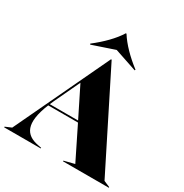

<svg xmlns="http://www.w3.org/2000/svg" viewBox="-223 -1099 1211 1263"><g transform="rotate(30 382.5 -468.0)"><path d="M-15 0H263V-5L237 -10C137 -29 93 -96 164 -270H390L511 -25L432 -5V0H780V-5L733 -25L375 -739H370L32 -25L-15 -5ZM169 -282C173 -292 178 -303 183 -314L273 -505L384 -282ZM200 -760 203 -754 372 -811 541 -754 544 -760C472 -815 411 -877 374 -936H369C333 -877 271 -815 200 -760Z"/></g></svg>

Font: Nyght Serif Dark
Style: Regular
Weight: 800
Designer: Maksym Kobuzan
Version: Version 0.410;Glyphs 3.1.2 (3151)